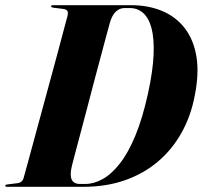

<svg xmlns="http://www.w3.org/2000/svg" viewBox="-36 -720 781 740"><path d="M-15.5 -4Q-15.5 -6 -14 -7.2Q-12.5 -8.5 -9 -9L31.5 -14Q39 -15 44 -18.2Q49 -21.5 52 -26.8Q55 -32 56.5 -39.5Q62.5 -60 73.2 -100Q84 -140 98.2 -192.2Q112.5 -244.5 128.2 -302.5Q144 -360.5 159.5 -417.8Q175 -475 188.5 -524.8Q202 -574.5 211.2 -610.2Q220.5 -646 224.5 -660Q227 -672.5 223.5 -678Q220 -683.5 208.5 -685.5L168.5 -690.5Q164 -691.5 162.5 -692.5Q161 -693.5 161 -696Q161 -698 162.8 -699Q164.5 -700 168 -700H469.5Q535 -700 587.8 -678.2Q640.5 -656.5 675 -612.8Q709.5 -569 720.8 -503.8Q732 -438.5 714.5 -351Q699.5 -272 663.2 -207.5Q627 -143 572.2 -96.8Q517.5 -50.5 445.2 -25.2Q373 0 285 0H-9.5Q-12.5 0 -14 -1Q-15.5 -2 -15.5 -4ZM292.5 -11Q326 -11 360 -30Q394 -49 426 -89.8Q458 -130.5 485.8 -197.5Q513.5 -264.5 534.5 -360Q553.5 -447.5 556 -510Q558.5 -572.5 547.8 -612Q537 -651.5 515.5 -670.2Q494 -689 464.5 -689H444Q425.5 -689 410.8 -675.5Q396 -662 387.5 -632.5Q382.5 -614.5 373.2 -580Q364 -545.5 351.8 -500Q339.5 -454.5 326.2 -404Q313 -353.5 299.8 -303.2Q286.5 -253 274.8 -208.8Q263 -164.5 254.2 -131.2Q245.5 -98 241.5 -82.5Q232.5 -46.5 240 -28.8Q247.5 -11 272.5 -11Z"/></svg>

Font: Fraunces 120pt
Style: Bold Italic
Weight: 700
Italic angle: -16°
Version: Version 1.000;[b76b70a41]